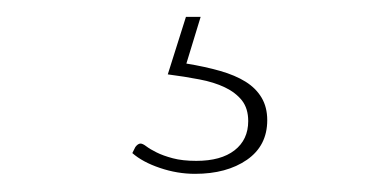

<svg xmlns="http://www.w3.org/2000/svg" viewBox="-20 -22 440 222"><path d="M195.5 51.5Q217 55 234.5 60Q252 65 264 72.5Q276 80 282.5 91Q289 102 289 117Q289 146.5 265.5 162.8Q242 179 205.5 179Q185 179 165 172.2Q145 165.5 133 155L136.5 148Q139.5 144 142.5 144Q145 144 149.2 147.2Q153.5 150.5 161 154.2Q168.5 158 179.8 161Q191 164 207 164Q235.5 164 251.2 151.8Q267 139.5 267 118Q267 103.5 259.8 94.2Q252.5 85 240 79Q227.5 73 210.5 69.8Q193.5 66.5 174 64L195 -2.5H212Z"/></svg>

Font: Lato ExtraLight
Style: Regular
Weight: 275
Designer: Lukasz Dziedzic with Adam Twardoch and Botio Nikoltchev
Foundry: tyPoland Lukasz Dziedzic
Version: Version 2.015; 2015-08-06; http://www.latofonts.com/